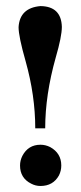

<svg xmlns="http://www.w3.org/2000/svg" viewBox="-20 -616 269 641"><path d="M130.9 -187.5Q130.9 -298.8 166 -423.8Q186.5 -494.1 186.5 -526.4Q184.6 -594.7 115.2 -595.7Q45.9 -589.8 42 -525.4Q42 -494.1 65.4 -412.1Q97.7 -296.9 97.7 -187.5ZM184.6 -63.5Q184.6 -104.5 147.5 -125Q131.8 -132.8 115.2 -132.8Q74.2 -132.8 54.7 -95.7Q46.9 -80.1 46.9 -63.5Q46.9 -21.5 84 -2.9Q98.6 4.9 115.2 4.9Q157.2 4.9 176.8 -30.3Q184.6 -45.9 184.6 -63.5Z"/></svg>

Font: Abhaya Libre ExtraBold
Style: Regular
Weight: 800
Designer: Pushpananda Ekanayake, Sol Matas, Pathum Egodawatta
Foundry: Mooniak
Version: Version 1.050 ; ttfautohint (v1.6)